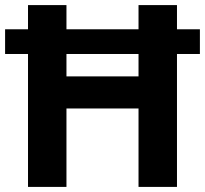

<svg xmlns="http://www.w3.org/2000/svg" viewBox="-20 -734 805 754"><path d="M90 0V-522H0V-619H90V-714H241V-619H524V-714H675V-619H765V-522H675V0H524V-308H241V0ZM241 -434H524V-522H241Z"/></svg>

Font: Noto Sans Bamum
Style: Regular
Weight: 400
Designer: Monotype Design Team
Foundry: Monotype Imaging Inc.
Version: Version 2.001